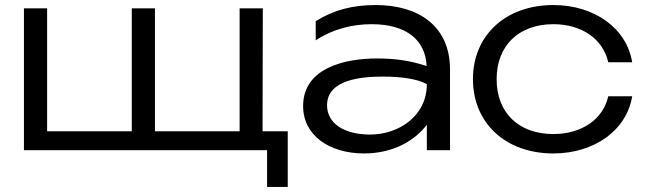

<svg xmlns="http://www.w3.org/2000/svg" viewBox="-20 -596 2563 762"><path d="M931 -563V-75H595V-563H503V-75H167V-563H75V0H1040V146H1122V-75H1022L1023 -563Z M1674 0H1766V-320C1766 -493 1641 -576 1471 -576C1381 -576 1305 -557 1233 -512V-436C1305 -483 1383 -500 1455 -500C1594 -500 1669 -436 1673 -334C1606 -356 1547 -364 1476 -364C1354 -364 1183 -329 1183 -175C1183 -58 1288 13 1425 13C1545 13 1630 -42 1674 -101ZM1674 -262C1674 -135 1562 -62 1449 -62C1343 -62 1278 -108 1278 -178C1278 -283 1421 -292 1501 -292C1575 -292 1639 -282 1674 -262Z M2394 -214C2374 -123 2289 -64 2176 -64C2039 -64 1951 -148 1951 -282C1951 -415 2039 -500 2176 -500C2288 -500 2373 -442 2394 -349H2489C2467 -484 2339 -576 2176 -576C1987 -576 1857 -456 1857 -282C1857 -107 1987 13 2176 13C2339 13 2467 -79 2489 -214Z"/></svg>

Font: Bounded Light
Style: Regular
Weight: 300
Designer: Vlad Churkin
Version: Version 3.0